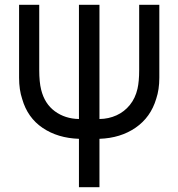

<svg xmlns="http://www.w3.org/2000/svg" viewBox="-20 -560 748 805"><path d="M311 22Q222 19 158.8 -23.8Q95.5 -66.5 73 -145Q60 -183.5 60 -234V-540H144.5V-266.5Q144.5 -216 152.5 -184Q167 -125 210 -93.5Q253 -62 311 -61V-540H397V-61Q435.5 -61.5 468.5 -76.5Q501.5 -91.5 524.5 -120Q547.5 -148.5 556.5 -188Q563.5 -218.5 563.5 -266.5V-540H648V-234Q648 -184.5 635 -146Q612 -68.5 548.8 -24.8Q485.5 19 397 22V225H311Z"/></svg>

Font: CCSD_manrope Medium
Style: Regular
Weight: 500
Designer: Mikhail Sharanda
Foundry: Mikhail Sharanda
Version: Version 4.503